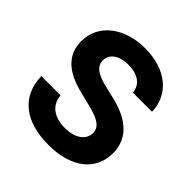

<svg xmlns="http://www.w3.org/2000/svg" viewBox="-197 -887 1049 1049"><g transform="rotate(45 327.5 -363.0)"><path d="M457.7 -518.1H605.1C603 -647.7 496.4 -737.2 334.5 -737.2C175.1 -737.2 58.2 -649.1 58.9 -517C58.6 -409.8 134.2 -348.4 257.1 -318.9L336.3 -299C415.5 -279.8 459.5 -257.1 459.9 -208.1C459.5 -154.8 409.1 -118.6 331 -118.6C251.1 -118.6 193.5 -155.5 188.6 -228.3H39.8C43.7 -71 156.2 10.3 332.7 10.3C510.3 10.3 614.7 -74.6 615.1 -207.7C614.7 -328.8 523.4 -393.1 397 -421.5L331.7 -437.1C268.5 -451.7 215.6 -475.1 216.6 -527.3C216.6 -574.2 258.2 -608.7 333.5 -608.7C407 -608.7 452.1 -575.3 457.7 -518.1Z"/></g></svg>

Font: Magic Ui Pro
Style: Bold
Weight: 700
Designer: Stefan Endress, Andreas Faust
Version: Version 1.000;FEAKit 1.0